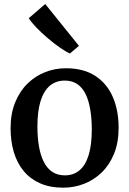

<svg xmlns="http://www.w3.org/2000/svg" viewBox="-20 -902 628 934"><path d="M31.5 -278.5Q31.5 -349.5 53.8 -404Q76 -458.5 114 -495.5Q152 -532.5 200 -551.2Q248 -570 300 -570Q386.5 -570 443.5 -532.8Q500.5 -495.5 528.8 -430.2Q557 -365 557 -280.5Q557 -208.5 534.8 -154Q512.5 -99.5 474.5 -62.8Q436.5 -26 388.2 -7.5Q340 11 288 11Q223.5 11 175.2 -10.2Q127 -31.5 95 -70.2Q63 -109 47.2 -162Q31.5 -215 31.5 -278.5ZM295.5 -49Q337.5 -49 366.8 -73.5Q396 -98 411.2 -147.5Q426.5 -197 426.5 -272Q426.5 -324.5 419.2 -368.2Q412 -412 396.8 -443.8Q381.5 -475.5 356.2 -492.8Q331 -510 295 -510Q253 -510 223.2 -485.5Q193.5 -461 177.8 -411.8Q162 -362.5 162 -287Q162 -234 169.5 -190.2Q177 -146.5 193 -114.8Q209 -83 234.2 -66Q259.5 -49 295.5 -49ZM319.5 -642Q300 -650.5 271 -670.8Q242 -691 211.5 -717Q181 -743 156.2 -768.8Q131.5 -794.5 120 -813.5L200 -882.5L364 -679L320.5 -642Z"/></svg>

Font: Merriweather Light 18pt SemiBold
Style: Regular
Weight: 600
Version: Version 2.100